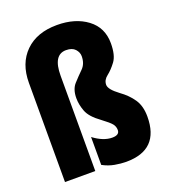

<svg xmlns="http://www.w3.org/2000/svg" viewBox="-141 -866 859 977"><g transform="rotate(-20 289.0 -377.5)"><path d="M280 -765Q171 -765 108.5 -703.5Q46 -642 46 -537V0H210V-516Q210 -629 280 -629Q313 -629 329 -611.5Q345 -594 345 -573Q345 -532 320 -507.5Q295 -483 270.5 -456Q246 -429 246 -381Q246 -346 260 -309Q274 -272 327 -234Q366 -205 377.5 -190.5Q389 -176 389 -157Q389 -130 350 -130Q302 -130 249 -170V-19Q280 -2 313 4Q346 10 375 10Q554 10 554 -170Q554 -227 529 -264Q504 -301 462 -331Q412 -368 412 -393Q412 -419 436 -437.5Q460 -456 483.5 -487.5Q507 -519 507 -584Q507 -669 443 -717Q379 -765 280 -765Z"/></g></svg>

Font: Noto Sans Display Condensed Black
Style: Regular
Weight: 900
Width: 3
Designer: Monotype Design team
Foundry: Monotype Imaging Inc.
Version: 1.000